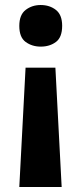

<svg xmlns="http://www.w3.org/2000/svg" viewBox="-20 -566 326 766"><path d="M82 -296H201L226 180H57ZM228 -463Q228 -417.2 203.2 -398.6Q178.3 -380 142.5 -380Q108 -380 82.5 -398.5Q57 -417 57 -462.6Q57 -507 82.4 -526.5Q107.9 -546 142.2 -546Q178 -546 203 -526.5Q228 -506.9 228 -463Z"/></svg>

Font: Noto Sans Javanese
Style: Regular
Weight: 400
Designer: Monotype Design Team
Foundry: Monotype Imaging Inc.
Version: Version 2.004